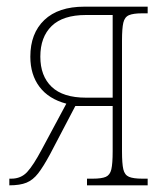

<svg xmlns="http://www.w3.org/2000/svg" viewBox="-20 -556 498 576"><path d="M8 0V-20H14Q43 -20 61.5 -40Q80 -60 105 -107L179 -245Q126 -259 98.5 -295.5Q71 -332 71 -386Q71 -456 113 -496Q155 -536 233 -536H423V-516H406Q380 -516 367 -510.5Q354 -505 350 -488Q346 -471 346 -434V-102Q346 -65 350 -48Q354 -31 367 -25.5Q380 -20 407 -20H423V0H241V-20H258Q285 -20 297.5 -25.5Q310 -31 314 -48Q318 -65 318 -102V-238H206L130 -93Q110 -56 94.5 -36Q79 -16 59.5 -8Q40 0 8 0ZM238 -263H318V-511H238Q169 -511 135 -478Q101 -445 101 -386Q101 -328 135 -295.5Q169 -263 238 -263Z"/></svg>

Font: Noto Serif Condensed Thin
Style: Regular
Weight: 100
Width: 3
Designer: Monotype Design Team
Foundry: Monotype Imaging Inc.
Version: Version 2.013; ttfautohint (v1.8.4.7-5d5b)